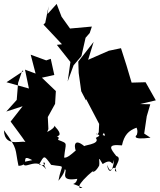

<svg xmlns="http://www.w3.org/2000/svg" viewBox="-57 -872 812 976"><path d="M56 -513 35 -451 28 -364 -25 -305 58 -332 -3 -254C23 -217 52 -182 77 -143C74 -172 -34 -109 -37 -210C37 -108 17 -121 37 -29C101 -31 40 -94 107 -58C59 -46 25 -46 60 -47C63 1 125 -81 178 -11C137 -84 208 -20 141 -35C169 -84 166 -85 203 -34C282 -20 256 -45 240 47C308 -35 241 -28 276 -9C282 4 246 52 336 37C326 82 283 46 362 82C343 89 320 77 423 -10C391 21 363 51 437 -25C393 -6 417 25 447 -30C452 -54 436 -89 465 -38C523 -77 507 -10 523 -60C513 29 487 -8 489 -34C506 31 520 -55 535 1C505 -7 574 -68 534 -79C506 -115 483 -141 563 -133C574 -185 596 -208 637 -223C654 -188 614 -162 660 -199C624 -183 609 -159 708 -172L676 -193L689 -281L707 -342L655 -343L735 -362L683 -454L612 -452C595 -511 577 -570 558 -627L496 -614L391 -568L419 -659L341 -559L343 -501L356 -408L380 -362L381 -368L447 -242L445 -200C437 -180 431 -193 433 -193C467 -182 440 -138 471 -197C487 -172 475 -132 495 -179C419 -191 483 -198 430 -171C458 -136 353 -134 374 -127C311 -181 319 -114 335 -93C362 -155 298 -64 269 -71C276 -150 293 -140 238 -161C252 -187 218 -172 202 -193C115 -179 164 -162 223 -178C247 -179 259 -190 225 -226C212 -244 239 -229 183 -201L189 -216L186 -277L223 -344L227 -409L156 -477L219 -491L201 -573L178 -565L99 -594L124 -498L70 -518L90 -422L-24 -454L62 -511ZM190 -840 173 -756 164 -747 258 -647 232 -644 301 -557 287 -458 317 -540 357 -587 378 -680 399 -704 410 -737 299 -727 256 -787 231 -852 185 -801Z"/></svg>

Font: Hussar Lance
Style: ExBd
Weight: 700
Foundry: Cannot Into Space Fonts, PlusOne Fonts
Version: Version 2.270